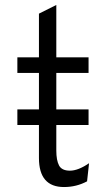

<svg xmlns="http://www.w3.org/2000/svg" viewBox="-20 -742 439 774"><path d="M238 12Q137 12 137 -105V-238H50V-301H137V-448H50V-511H137V-687L207 -722V-511H337V-448H207V-301H337V-238H207V-135Q207 -96 218 -75Q229 -54 262 -54Q295 -54 339 -84L331 -11Q288 12 238 12Z"/></svg>

Font: Overpass Light
Style: Regular
Weight: 300
Designer: Delve Withrington, Thomas Jockin
Foundry: Delve Fonts
Version: Version 3.000;DELV;Overpass